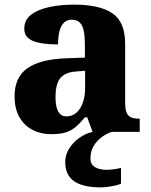

<svg xmlns="http://www.w3.org/2000/svg" viewBox="-20 -570 653 830"><path d="M201 10Q157 10 121.5 -8Q86 -26 64.5 -62.5Q43 -99 43 -154Q43 -236 98.5 -275Q154 -314 266 -318L347 -321V-375Q347 -410 342.5 -434.5Q338 -459 325.5 -472Q313 -485 290 -485Q270 -485 256.5 -472Q243 -459 237 -435Q231 -411 231 -378Q158 -378 121.5 -393.5Q85 -409 85 -446Q85 -484 114.5 -506.5Q144 -529 193 -539.5Q242 -550 300 -550Q411 -550 466 -512.5Q521 -475 521 -381V-128Q521 -100 526.5 -85Q532 -70 545 -63.5Q558 -57 580 -57H584V0H380L357 -63H347Q325 -36 305.5 -20Q286 -4 262 3Q238 10 201 10ZM267 -67Q292 -67 310 -82.5Q328 -98 338 -126Q348 -154 348 -191V-264L309 -261Q276 -259 256 -246Q236 -233 228 -209Q220 -185 220 -151Q220 -124 225 -105Q230 -86 240.5 -76.5Q251 -67 267 -67ZM415 240Q339 240 300.5 213.5Q262 187 262 130Q262 99 279 72Q296 45 323 26Q350 7 380 0H464Q443 6 421.5 21.5Q400 37 385.5 60Q371 83 371 115Q371 141 390.5 152.5Q410 164 440 164Q454 164 469.5 162Q485 160 503 156V224Q493 229 476.5 232.5Q460 236 443 238Q426 240 415 240Z"/></svg>

Font: Noto Serif Tibetan ExtraBold
Style: Regular
Weight: 800
Version: Version 2.103